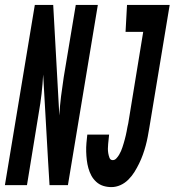

<svg xmlns="http://www.w3.org/2000/svg" viewBox="-63 -755 712 783"><path d="M-43 0 79 -735H154L179 -284Q181 -323 186 -362.5Q191 -402 197 -441L246 -735H336L214 0H139L133 -99L113 -451Q111 -412 106.5 -372.5Q102 -333 95 -294L47 0ZM391 8Q374 8 358 3Q342 -2 329.5 -13.5Q317 -25 309.5 -39Q302 -53 297.5 -69Q293 -85 291 -102Q289 -119 288.5 -136.5Q288 -154 289.5 -171.5Q291 -189 293 -206H382Q381 -197 380 -187Q379 -177 378 -167.5Q377 -158 377 -148.5Q377 -139 378.5 -130Q380 -121 383.5 -111.5Q387 -102 397 -102Q405 -102 411.5 -109Q418 -116 422.5 -123.5Q427 -131 430.5 -139Q434 -147 436.5 -155Q439 -163 441.5 -171Q444 -179 446 -187Q448 -195 450 -203Q452 -211 453.5 -219.5Q455 -228 456.5 -236Q458 -244 460 -252L521 -625H449L455 -735H629L546 -234Q543 -216 539.5 -197.5Q536 -179 531 -160.5Q526 -142 519.5 -124Q513 -106 504.5 -88.5Q496 -71 485.5 -54Q475 -37 460.5 -22.5Q446 -8 428 0Q410 8 391 8Z"/></svg>

Font: Iosevka Curly XBdEx
Style: Italic
Weight: 800
Width: 7
Italic angle: -9°
Monospace: yes
Designer: Belleve Invis
Foundry: Belleve Invis
Version: Version 11.1.0; ttfautohint (v1.8.3)